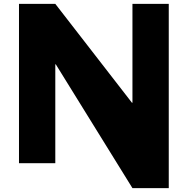

<svg xmlns="http://www.w3.org/2000/svg" viewBox="-20 -845 972 994"><path d="M266.3 -512H268.8L665.7 129H853.7V-825H665.7V-313H663.2L266.3 -825H78.3V0H266.3Z"/></svg>

Font: Hussar
Style: BdSuprExt
Weight: 700
Foundry: Cannot Into Space Fonts
Version: Version 2.00